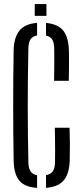

<svg xmlns="http://www.w3.org/2000/svg" viewBox="-20 -918 400 945"><path d="M162.5 6.7Q101.1 2.5 74.8 -29.3Q48.5 -61.2 47.2 -129Q45.9 -197.5 45.4 -264.9Q44.9 -332.4 44.9 -399.7Q44.9 -466.9 45.4 -534.6Q45.9 -602.3 47.2 -670.6Q48.3 -732.5 75.4 -766.7Q102.6 -801 162.5 -805.4V-743.4Q140.7 -739.6 130.7 -725Q120.7 -710.5 119.7 -681.7Q118.1 -608.9 117.4 -539Q116.6 -469.1 116.6 -399.8Q116.6 -330.5 117.4 -260.4Q118.1 -190.4 119.7 -117.7Q120.7 -89.3 130.5 -74.4Q140.3 -59.6 162.5 -55.4ZM206.5 6.7V-55.8Q229.2 -60 239.7 -75Q250.2 -90 250.7 -117.7Q251.2 -144.4 251.2 -174.1Q251.3 -203.7 250.8 -233.3Q250.4 -262.9 249.9 -289.3H322.4Q323.8 -248.2 324 -209.1Q324.2 -170.1 323.2 -129Q321 -62.5 293.8 -30.4Q266.6 1.7 206.5 6.7ZM246.1 -520.3Q246.6 -545.5 246.9 -573.2Q247.2 -600.8 247.2 -628.8Q247.2 -656.9 246.7 -681.7Q246.2 -708.8 236.7 -723.5Q227.2 -738.3 206.5 -742.9V-805.1Q264.1 -800.1 290.5 -768.3Q317 -736.4 319.2 -670.4Q319.7 -651.5 319.7 -623.3Q319.7 -595.1 319.4 -567.1Q319.1 -539.2 318.6 -520.3ZM151 -840V-898.1H208.6V-840Z"/></svg>

Font: Big Shoulders Stencil Display SC Thin
Style: Regular
Weight: 100
Designer: Patric King
Foundry: XO Type Co
Version: Version 2.001